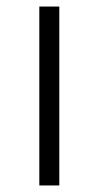

<svg xmlns="http://www.w3.org/2000/svg" viewBox="-20 -566 301 586"><path d="M100 0V-546H161V0Z"/></svg>

Font: Spline Sans Light
Style: Regular
Weight: 300
Designer: Eben Sorkin, Mirko Velimirovic
Foundry: Sorkin Type
Version: Version 1.000; ttfautohint (v1.8.3)